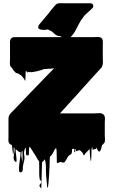

<svg xmlns="http://www.w3.org/2000/svg" viewBox="-20 -941 733 1246"><path d="M660 -63Q660 -53 661 -42.5Q662 -32 660 -22Q659 -20 659 -18.5Q659 -17 658 -15Q657 -15 657 -14.5Q657 -14 657 -14Q657 -14 655 -12Q654 -10 649 -5L647 -3Q645 -1 643 0Q639 9 638 18Q637 27 632 35Q625 49 617 38Q613 33 611 27Q609 21 607 14Q606 16 606 19Q606 22 605 24Q605 25 601 25Q597 26 593.5 27Q590 28 585 30Q582 33 581 31Q580 26 579.5 21.5Q579 17 579 13Q575 18 574 27Q573 46 573 65Q573 84 571 103Q571 104 569.5 103Q568 102 568 101Q567 93 566 85Q565 77 564 70Q563 59 563 48Q563 37 561 26Q557 30 551 37Q545 44 540 49Q539 50 537 51L534 54Q533 55 530.5 60.5Q528 66 525 67Q523 67 521 64Q520 61 519.5 58Q519 55 517 52Q512 48 507.5 42Q503 36 497 34Q495 33 489.5 35Q484 37 477 39Q474 42 473 41Q471 38 471.5 31.5Q472 25 469 27Q465 30 467.5 39Q470 48 465 47Q460 45 462 37.5Q464 30 462 25Q462 25 459 25Q456 24 453.5 24.5Q451 25 448 26Q447 33 447 40Q447 47 445 54Q444 58 438 61.5Q432 65 429 67Q422 73 418 81Q414 89 409 97Q406 102 401.5 108.5Q397 115 389 114Q384 114 379.5 111.5Q375 109 369 111Q365 112 361.5 114Q358 116 353 116Q352 116 351 116.5Q350 117 349 116Q348 93 348 69Q348 45 346 23Q346 23 339 23Q335 29 331.5 35.5Q328 42 325 49Q322 53 319.5 58Q317 63 314 67Q310 72 304 75Q302 97 302 119Q302 141 300 163Q299 179 298.5 195.5Q298 212 296 229Q295 239 294.5 248.5Q294 258 292 268Q292 270 291 274Q290 278 288 277Q286 272 285.5 267Q285 262 285 258Q284 247 283 236Q282 225 281 215Q277 177 278 150Q279 123 271 93Q269 95 267 97.5Q265 100 263 103Q262 104 261 104.5Q260 105 259 107L253 111Q252 133 251.5 159.5Q251 186 250 209Q250 218 249.5 233Q249 248 248.5 262.5Q248 277 247.5 283Q247 289 246 280Q235 269 236 263Q237 257 242 252Q247 247 248 241Q249 235 238 224Q235 209 234.5 187Q234 165 234.5 143Q235 121 234 106Q231 103 230 101Q229 101 229 100.5Q229 100 229 100Q225 95 222.5 90.5Q220 86 218 82Q214 74 209.5 67Q205 60 200 53L182 24Q180 22 178 19Q176 16 174 13Q170 13 170 13Q168 26 168 39.5Q168 53 166 67Q166 67 162 67Q161 67 155.5 66.5Q150 66 150 65Q148 53 148 41Q148 29 146 17Q145 18 143.5 19.5Q142 21 142 23Q133 45 137.5 67Q142 89 134 112Q133 117 132 122.5Q131 128 130 133Q130 136 128 142Q129 155 127 164.5Q125 174 117 177Q106 181 104 166Q102 151 105 127Q108 103 111 80Q114 57 113 46Q113 46 109 46Q108 46 107.5 45.5Q107 45 105 45Q99 42 94 37Q88 33 86 30Q82 26 82 27Q81 37 83 53Q85 69 86.5 83.5Q88 98 87 106Q86 114 78 107Q68 97 68.5 82Q69 67 72.5 50.5Q76 34 74 19Q74 18 72 16Q70 14 70 16Q68 26 69 37Q70 48 66 59Q65 63 64 54Q63 45 62 40Q62 38 60.5 29Q59 20 58.5 10.5Q58 1 57 0Q56 0 55.5 -0.5Q55 -1 53 -1Q45 -4 40 -11Q38 -13 36 -19Q34 -27 34.5 -35.5Q35 -44 35 -51V-168Q35 -173 35.5 -178.5Q36 -184 38 -188Q41 -196 46.5 -202.5Q52 -209 58 -215Q66 -223 74.5 -231.5Q83 -240 91 -249Q106 -264 128.5 -288Q151 -312 174 -336Q197 -360 212 -375L244 -408Q259 -424 273.5 -439Q288 -454 304 -470L313 -479Q314 -481 315 -482Q316 -483 317 -484L322 -488Q322 -489 327 -494Q326 -493 328 -495Q330 -497 331 -499Q332 -501 326 -497Q323 -497 320.5 -496.5Q318 -496 315 -496Q311 -495 302 -495H297Q290 -494 282.5 -493.5Q275 -493 267 -493Q263 -492 258.5 -490Q254 -488 250 -487Q235 -482 220 -478.5Q205 -475 189 -473Q180 -472 171 -473Q170 -473 167.5 -474Q165 -475 163 -474Q162 -473 161.5 -470.5Q161 -468 159 -469Q158 -470 157.5 -472.5Q157 -475 155 -476Q155 -476 151 -478Q150 -479 150 -479L148 -480H147Q146 -473 146 -466Q146 -459 146 -452Q145 -447 145.5 -441Q146 -435 145 -430Q145 -429 145 -423.5Q145 -418 143 -418Q143 -417 142 -418.5Q141 -420 141 -420Q140 -421 140 -422Q140 -423 139 -424Q139 -424 139 -424.5Q139 -425 138 -425Q137 -430 133 -433Q132 -435 129 -438Q127 -441 124.5 -444Q122 -447 120 -449L113 -455H110Q106 -457 105.5 -458.5Q105 -460 102 -462Q101 -462 100.5 -462.5Q100 -463 99 -463Q95 -465 89.5 -466Q84 -467 80 -471Q77 -474 74 -477.5Q71 -481 67 -485Q65 -488 63 -491.5Q61 -495 59 -498Q57 -500 57 -500Q56 -502 55 -503Q54 -504 53 -505Q53 -505 50 -508Q49 -509 49 -509.5Q49 -510 48 -511Q48 -512 47 -513Q47 -514 46.5 -514.5Q46 -515 46 -516Q45 -520 44.5 -524Q44 -528 44 -532Q44 -538 44.5 -544Q45 -550 45 -555V-655Q44 -665 45 -674Q46 -685 53.5 -692.5Q61 -700 72 -700H580Q587 -700 594.5 -700.5Q602 -701 609 -701Q613 -701 618.5 -700.5Q624 -700 625 -700Q644 -697 647 -677Q648 -669 647.5 -659.5Q647 -650 647 -641V-570Q647 -557 648 -541Q649 -525 643 -511Q641 -505 637 -500.5Q633 -496 628 -491L619 -481L596 -456Q594 -454 591.5 -451Q589 -448 587 -446L511 -362Q495 -344 480 -327Q465 -310 453 -298L430 -272Q425 -267 420 -261.5Q415 -256 410 -250L391 -229L386 -224L372 -208Q370 -208 369 -206Q368 -204 373 -205H589Q603 -205 620 -206.5Q637 -208 649 -200Q649 -200 649.5 -200Q650 -200 650 -199Q653 -197 655 -194Q657 -192 659 -186Q662 -177 661 -166Q660 -155 660 -146ZM121 44Q117 54 119 73.5Q121 93 125 113Q126 92 126.5 72Q127 52 126 42.5Q125 33 121 44ZM585 -900Q585 -893 582 -890.5Q579 -888 576 -885Q575 -883 572.5 -881Q570 -879 568 -877Q555 -864 540.5 -852Q526 -840 516 -824Q504 -809 492.5 -786.5Q481 -764 469 -741.5Q457 -719 442 -704Q438 -700 434 -697Q430 -694 426 -690Q423 -687 420 -684Q417 -681 412 -679Q407 -678 403 -680.5Q399 -683 395 -686Q389 -691 384 -697Q379 -703 371 -706Q364 -708 357 -708.5Q350 -709 343 -714Q332 -722 323 -731Q314 -740 300 -745Q297 -747 293.5 -748.5Q290 -750 288 -750Q284 -750 280 -748.5Q276 -747 272 -747Q266 -746 258 -747.5Q250 -749 240 -750Q239 -750 239 -750.5Q239 -751 238 -751Q230 -754 228 -763Q227 -768 230 -775Q233 -780 236.5 -784.5Q240 -789 244 -793L300 -860Q310 -875 323 -889Q329 -896 335 -903.5Q341 -911 349 -916Q359 -921 371.5 -920.5Q384 -920 394 -920H566Q574 -920 578 -916Q583 -913 584 -909Q585 -907 585 -904.5Q585 -902 585 -900Z"/></svg>

Font: Rubik Wet Paint
Style: Regular
Weight: 400
Designer: Hubert and Fischer, NaN
Foundry: Hubert and Fischer, NaN
Version: Version 2.200